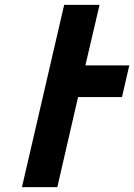

<svg xmlns="http://www.w3.org/2000/svg" viewBox="-20 -768 550 787"><path d="M243 -748H388L330 -500H510L480 -370H300L215 -1H70Z"/></svg>

Font: Miedinger
Style: Bold-Italic
Weight: 700
Italic angle: -13°
Version: Version 001.000